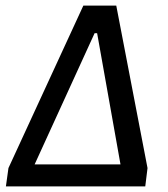

<svg xmlns="http://www.w3.org/2000/svg" viewBox="-20 -662 596 682"><path d="M1 0 10 -65 276 -642H393L504 -65L496 0ZM103 -78H408L325 -544H316Z"/></svg>

Font: Alegreya Sans SC Medium
Style: Italic
Weight: 500
Italic angle: -7°
Designer: Juan Pablo del Peral
Foundry: Huerta Tipografica
Version: Version 2.007